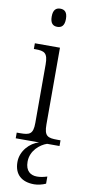

<svg xmlns="http://www.w3.org/2000/svg" viewBox="-106 -789 493 1062"><g transform="rotate(10 140.0 -258.0)"><path d="M143 -647C166 -647 183 -659 183 -698C183 -737 166 -749 143 -749C120 -749 103 -737 103 -698C103 -659 120 -647 143 -647ZM24 0H155C105 14 56 65 56 127C56 198 99 233 168 233C188 233 214 227 233 218V178C210 185 194 188 176 188C140 188 111 168 111 116C111 53 162 13 200 0H270V-32H252C198 -32 178 -39 178 -105V-536H37V-504H46C96 -504 116 -496 116 -431V-103C116 -39 96 -32 42 -32H24Z"/></g></svg>

Font: Noto Serif Devanagari SemiCondensed Light
Style: Regular
Weight: 300
Width: 4
Designer: Universal Thirst, Indian Type Foundry and the Monotype Design Team
Foundry: Monotype Imaging Inc.
Version: Version 2.004